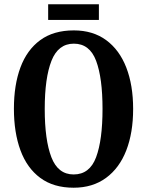

<svg xmlns="http://www.w3.org/2000/svg" viewBox="-20 -867 687 897"><path d="M324 10Q230 10 168 -36Q106 -82 75.5 -165Q45 -248 45 -359Q45 -470 75.5 -552Q106 -634 168 -679.5Q230 -725 325 -725Q414 -725 476 -679.5Q538 -634 570 -551.5Q602 -469 602 -358Q602 -247 570 -164.5Q538 -82 475.5 -36Q413 10 324 10ZM324 -52Q399 -52 429 -132.5Q459 -213 459 -358Q459 -503 429 -583Q399 -663 325 -663Q252 -663 220.5 -583Q189 -503 189 -358Q189 -213 220 -132.5Q251 -52 324 -52ZM205 -774V-847H442V-774Z"/></svg>

Font: Noto Serif ExtraCondensed
Style: Bold
Weight: 700
Width: 2
Designer: Monotype Design Team
Foundry: Monotype Imaging Inc.
Version: Version 2.014; ttfautohint (v1.8.4.7-5d5b)